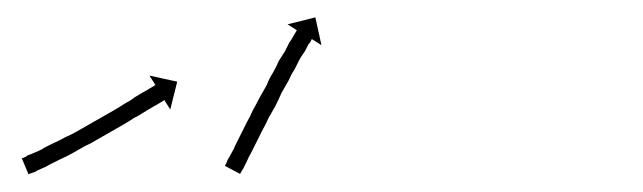

<svg xmlns="http://www.w3.org/2000/svg" viewBox="-20 -188 740 221"><path d="M6 -6Q9 -7 12 -9H11Q15 -10 19 -12Q19 -12 19 -12Q19 -12 19 -12Q19 -12 19 -12Q19 -12 19 -12Q24 -14 30 -17Q30 -17 30 -17Q30 -17 30 -17Q30 -17 29.5 -17Q29 -17 29 -17Q35 -20 41 -23Q41 -23 41 -23Q41 -23 41 -23Q41 -23 41 -23Q41 -23 41 -23Q48 -26 55 -30Q55 -30 55 -30Q55 -30 55 -30Q55 -30 55 -30Q55 -30 55 -30Q62 -33 69 -37Q69 -37 69 -37Q69 -37 69 -37Q69 -37 69 -37Q69 -37 69 -37Q76 -41 83 -45Q90 -49 97 -53Q104 -57 111 -61Q118 -65 124 -69Q130 -72 135 -76Q140 -79 145 -82Q149 -84 152 -86Q155 -88 157 -89Q158 -90 159 -90L152 -101L184 -94L176 -62L169 -73Q169 -73 168 -72Q166 -71 163 -69Q160 -67 156 -65Q151 -62 146 -59Q140 -55 134 -52Q128 -48 121 -44Q114 -40 107 -36Q100 -32 93 -28Q85 -23 78 -20Q78 -20 78 -20Q78 -20 78 -20Q78 -20 78 -20Q78 -20 78 -20Q71 -16 64 -12Q64 -12 64 -12Q64 -12 64 -12Q64 -12 64 -12Q64 -12 64 -12Q57 -8 50 -5Q50 -5 50 -5Q50 -5 50 -5Q50 -5 50 -5Q50 -5 50 -5Q44 -2 38 1Q38 1 38 1Q38 1 38 1Q38 1 38 1Q38 1 38 1Q33 4 28 6Q28 6 28 6Q28 6 28 6Q28 6 28 6Q28 6 28 6Q23 8 20 10Q17 11 14 12Q13 12 13 13L5 -6Q5 -6 6 -6ZM240 1Q241 -1 242 -4Q244 -7 246 -11Q249 -16 251 -21Q254 -27 257 -33Q259 -37 260.5 -40Q262 -43 264 -47Q268 -54 271 -61Q275 -68 279 -76Q283 -83 287 -90Q290 -98 294 -104Q298 -111 301 -118Q305 -124 308 -129Q308 -129 308 -129Q308 -129 308 -129Q308 -129 308 -129Q308 -129 308 -129Q311 -135 313 -139Q313 -139 313 -139Q313 -139 313 -139Q313 -139 313 -139Q313 -139 313 -139Q316 -143 318 -147Q320 -150 321 -152Q321 -153 322 -153L311 -160L343 -168L350 -136L339 -143Q338 -142 338 -141Q337 -139 335 -137Q333 -133 331 -129Q331 -129 331 -129Q331 -129 331 -129Q331 -129 331 -129Q331 -129 331 -129Q328 -125 325 -120Q325 -120 325 -120Q325 -120 325 -120Q325 -120 325 -120Q325 -120 325 -120Q322 -114 319 -108Q315 -102 312 -95Q308 -88 304 -81Q301 -74 297 -66Q293 -59 289 -52Q286 -45 282 -38Q280 -34 278.5 -31Q277 -28 275 -24Q272 -18 269 -12Q266 -7 264 -2Q262 2 260 6Q258 9 257 11Q257 12 256 12L239 3Q239 2 240 1Z"/></svg>

Font: FRB American Cursive Just Arrows Thin
Style: Italic
Weight: 100
Italic angle: -25°
Version: Version 2.0;Modular Font Editor K font №1